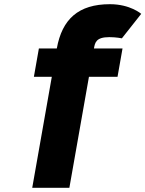

<svg xmlns="http://www.w3.org/2000/svg" viewBox="-20 -895 693 915"><path d="M250.7 -664H165.3L141.5 -529H226.9L133.6 0H310.6L403.9 -529H540.1L563.9 -664H427.7C432.6 -691.6 437.2 -718 500.7 -718C534.1 -718 560.8 -712.3 560.8 -712.3L653 -829C653 -829 600.8 -875 504.1 -875C353.5 -875 275.9 -803.7 250.7 -664Z"/></svg>

Font: Hussar Wysoki
Style: Obl
Weight: 700
Foundry: Cannot Into Space Fonts
Version: Version 0.92